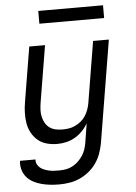

<svg xmlns="http://www.w3.org/2000/svg" viewBox="-61 -750 722 1019"><g transform="rotate(-5 300.0 -240.5)"><path d="M214 223Q189 223 165.5 220.5Q142 218 119 212Q96 206 75.5 195Q55 184 40.5 167Q26 150 19.5 127Q13 104 16 80H99Q97 94 103 105.5Q109 117 119 125Q129 133 141 137.5Q153 142 166 145Q179 148 192.5 148.5Q206 149 220 149Q237 149 255 146Q273 143 290 134Q307 125 321 111.5Q335 98 345.5 82Q356 66 361.5 48.5Q367 31 370 13L386 -88Q374 -66 355.5 -47Q337 -28 315 -15.5Q293 -3 269 2.5Q245 8 221 8Q192 8 165 0.5Q138 -7 118 -24Q98 -41 85 -65Q72 -89 67.5 -116.5Q63 -144 64 -172.5Q65 -201 70 -230L118 -520H202L152 -218Q149 -199 148 -180Q147 -161 151 -143.5Q155 -126 163.5 -110.5Q172 -95 186 -84.5Q200 -74 218 -70Q236 -66 255 -66Q272 -66 289 -68.5Q306 -71 323 -79Q340 -87 354.5 -99Q369 -111 379 -126.5Q389 -142 395 -159Q401 -176 404 -193L458 -520H542L452 25Q447 52 437.5 78.5Q428 105 411.5 129Q395 153 371.5 172Q348 191 322 202.5Q296 214 268.5 218.5Q241 223 214 223ZM182 -636V-704H527V-636Z"/></g></svg>

Font: Iosevka Extended
Style: Italic
Weight: 400
Width: 7
Italic angle: -9°
Monospace: yes
Designer: Belleve Invis
Foundry: Belleve Invis
Version: Version 32.5.0; ttfautohint (v1.8.4)